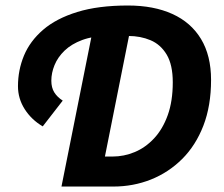

<svg xmlns="http://www.w3.org/2000/svg" viewBox="-20 -684 820 704"><path d="M205.4 0 322.6 -585.8H459.7L364.7 -110H392Q434.8 -110 474.2 -126.5Q513.6 -143 545.1 -176.8Q576.6 -210.5 595.1 -261.9Q613.5 -313.2 613.5 -382.3Q613.5 -446.2 591.3 -483.6Q569 -520.9 532 -536.5Q495 -552.1 450.7 -552.1H377.5Q321.3 -552.1 281.7 -537.4Q242.1 -522.7 216.9 -498.5Q191.8 -474.3 180 -445.4Q168.2 -416.5 168.2 -388.1Q168.2 -362.9 178.9 -345.5Q189.7 -328.1 210 -315.1L136.7 -220.6Q95.3 -245 70.6 -283.7Q45.9 -322.5 45.9 -368Q45.9 -427.1 68 -480.4Q90.2 -533.6 138.2 -574.9Q186.2 -616.2 263.2 -640Q340.2 -663.8 449.1 -663.8Q543.7 -663.8 612 -632.8Q680.3 -601.9 717.1 -541Q753.9 -480.1 753.9 -390.9Q753.9 -296.3 725.8 -223.4Q697.6 -150.5 647.8 -101Q598 -51.5 533.3 -25.7Q468.5 0 395.5 0Z"/></svg>

Font: Source Sans Variable
Style: Italic
Weight: 200
Italic angle: -11°
Designer: Paul D. Hunt
Foundry: Adobe Systems Incorporated
Version: Version 3.006;hotconv 1.0.111;makeotfexe 2.5.65597